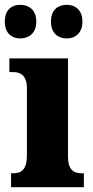

<svg xmlns="http://www.w3.org/2000/svg" viewBox="-35 -779 387 799"><path d="M244 -619C274 -619 308 -638 308 -689C308 -741 274 -759 244 -759C209 -759 177 -741 177 -689C177 -638 209 -619 244 -619ZM49 -619C82 -619 116 -638 116 -689C116 -741 82 -759 49 -759C17 -759 -15 -741 -15 -689C-15 -638 17 -619 49 -619ZM11 0H314V-58H304C271 -58 248 -73 248 -128V-536H4V-479H21C52 -479 77 -463 77 -412V-131C77 -74 54 -58 21 -58H11Z"/></svg>

Font: Noto Serif Khmer Condensed Black
Style: Regular
Weight: 900
Width: 3
Designer: Danh Hong and the Monotype Design Team
Foundry: Monotype Imaging Inc.
Version: Version 2.004